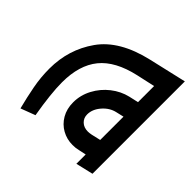

<svg xmlns="http://www.w3.org/2000/svg" viewBox="-107 -789 1020 1020"><g transform="rotate(-45 403.0 -278.5)"><path d="M792 0H98L75 -98H145L136 -140Q131 -159 131 -183Q131 -226 151 -262Q171 -298 208 -319.5Q245 -341 294 -341Q348 -341 397 -315Q446 -289 480 -245.5Q514 -202 526 -151L538 -98H659L636 -202Q606 -336 531 -397Q456 -458 327 -458Q244 -458 104 -434L73 -516Q139 -533 202.5 -545Q266 -557 331 -557Q475 -557 587.5 -477.5Q700 -398 743 -212ZM429 -98 419 -141Q410 -182 375 -212.5Q340 -243 301 -243Q274 -243 256.5 -224.5Q239 -206 239 -176Q239 -165 242 -150L254 -98Z"/></g></svg>

Font: Cairo SemiBold
Style: Italic
Weight: 600
Italic angle: -13°
Designer: Mohamed Gaber, Accademia di Belle Arti di Urbino and others
Foundry: Kief Type Foundry, Accademia di Belle Arti di Urbino and others
Version: Version 3.011